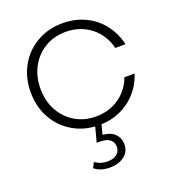

<svg xmlns="http://www.w3.org/2000/svg" viewBox="-136 -624 827 939"><g transform="rotate(-20 277.5 -154.5)"><path d="M499 -324Q493 -351 480 -375Q453 -425 405 -453Q357 -481 297 -481Q237 -481 189.5 -453Q142 -425 114.5 -375Q87 -325 87 -261Q87 -197 114.5 -147Q142 -97 189.5 -69Q237 -41 297 -41Q357 -41 405 -69Q453 -97 480 -147Q487 -160 492 -174H545Q537 -149 524 -125Q490 -65 430.5 -30.5Q371 4 297 4Q223 4 163.5 -30Q104 -64 70 -124.5Q36 -185 36 -261Q36 -337 70 -397.5Q104 -458 163.5 -492Q223 -526 297 -526Q371 -526 430.5 -492.5Q490 -459 524 -398Q544 -364 552 -324ZM275 217Q228 217 196 192L210 164Q237 185 275 185Q305 185 323 171Q341 157 341 132Q341 109 324 95Q307 81 275 81H255L278 -6H311L295 54Q335 57 357.5 78.5Q380 100 380 134Q380 172 350.5 194.5Q321 217 275 217Z"/></g></svg>

Font: Hilab Light
Style: Regular
Weight: 300
Designer: Cristianderson Lima
Foundry: Cristianderson
Version: Version 1.0